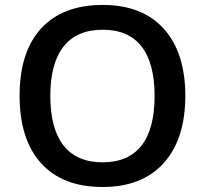

<svg xmlns="http://www.w3.org/2000/svg" viewBox="-20 -745 827 775"><path d="M728 -357.9Q728 -183.6 640.9 -86.9Q553.7 9.8 394 9.8Q232.4 9.8 145.8 -86.2Q59.1 -182.1 59.1 -358.9Q59.1 -535.6 146.2 -630.4Q233.4 -725.1 395 -725.1Q554.2 -725.1 641.1 -628.9Q728 -532.7 728 -357.9ZM183.1 -357.9Q183.1 -226.1 236.3 -158Q289.6 -89.8 394 -89.8Q498 -89.8 551 -157.2Q604 -224.6 604 -357.9Q604 -489.3 551.5 -557.1Q499 -625 395 -625Q290 -625 236.6 -557.1Q183.1 -489.3 183.1 -357.9Z"/></svg>

Font: f0_46533          
Style: Regular
Weight: 600
Foundry: Ascender Corporation
Version: Version 1.10